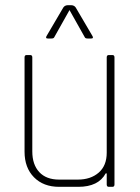

<svg xmlns="http://www.w3.org/2000/svg" viewBox="-20 -723 543 743"><path d="M333 -574H319Q310 -574 308 -579L249 -684L190 -579Q188 -574 179 -574H165Q154 -574 161 -585L225 -694Q231 -703 244 -703H254Q267 -703 273 -694L337 -585Q344 -574 333 -574ZM283 0H209Q148 0 111.5 -37Q75 -74 75 -136V-501Q75 -510 83 -510H97Q105 -510 105 -501V-137Q105 -86 132 -57Q159 -28 209 -28H281Q331 -28 362 -55Q393 -82 393 -132V-501Q393 -510 401 -510H415Q423 -510 423 -501V-9Q423 0 415 0H401Q393 0 393 -9V-52H389Q361 0 283 0Z"/></svg>

Font: Rajdhani Light
Style: Regular
Weight: 300
Designer: Satya Rajpurohit, Jyotish Sonowal
Foundry: Indian Type Foundry
Version: Version 1.201;PS 1.0;hotconv 1.0.78;makeotf.lib2.5.61930; tt